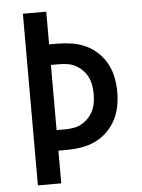

<svg xmlns="http://www.w3.org/2000/svg" viewBox="-53 -777 605 819"><g transform="rotate(-5 250.0 -367.5)"><path d="M76 0V-735H176V-595H212Q243 -595 274 -590Q305 -585 333 -572Q361 -559 384 -537Q407 -515 421.5 -487.5Q436 -460 442 -429.5Q448 -399 448 -368Q448 -336 442 -305.5Q436 -275 421.5 -247.5Q407 -220 384 -198Q361 -176 333 -163Q305 -150 274 -145Q243 -140 212 -140H176V0ZM176 -228H212Q230 -228 248.5 -231Q267 -234 283 -243Q299 -252 312 -265.5Q325 -279 333 -295.5Q341 -312 344 -330.5Q347 -349 347 -368Q347 -386 344 -404.5Q341 -423 333 -439.5Q325 -456 312 -469.5Q299 -483 283 -492Q267 -501 248.5 -504Q230 -507 212 -507H176Z"/></g></svg>

Font: Iosevka Curly Semibold
Style: Regular
Weight: 600
Monospace: yes
Designer: Belleve Invis
Foundry: Belleve Invis
Version: Version 22.1.2; ttfautohint (v1.8.4)